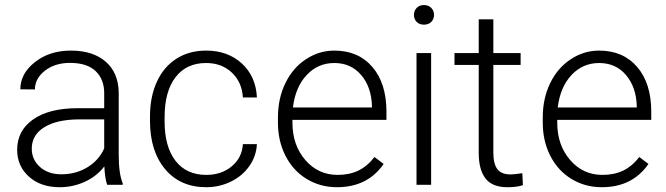

<svg xmlns="http://www.w3.org/2000/svg" viewBox="-20 -741 2669 770"><path d="M409.7 0Q400.9 -24.9 398.4 -73.7Q367.7 -33.7 320.1 -12Q272.5 9.8 219.2 9.8Q143.1 9.8 95.9 -32.7Q48.8 -75.2 48.8 -140.1Q48.8 -217.3 113 -262.2Q177.2 -307.1 292 -307.1H397.9V-367.2Q397.9 -423.8 363 -456.3Q328.1 -488.8 261.2 -488.8Q200.2 -488.8 160.2 -457.5Q120.1 -426.3 120.1 -382.3L61.5 -382.8Q61.5 -445.8 120.1 -491.9Q178.7 -538.1 264.2 -538.1Q352.5 -538.1 403.6 -493.9Q454.6 -449.7 456.1 -370.6V-120.6Q456.1 -43.9 472.2 -5.9V0ZM226.1 -42Q284.7 -42 330.8 -70.3Q377 -98.6 397.9 -146V-262.2H293.5Q206.1 -261.2 156.7 -230.2Q107.4 -199.2 107.4 -145Q107.4 -100.6 140.4 -71.3Q173.3 -42 226.1 -42Z M807.1 -39.6Q868.2 -39.6 909.4 -74Q950.7 -108.4 954.1 -163.1H1010.3Q1007.8 -114.7 980 -75Q952.1 -35.2 906 -12.7Q859.9 9.8 807.1 9.8Q703.1 9.8 642.3 -62.5Q581.5 -134.8 581.5 -256.8V-274.4Q581.5 -352.5 608.9 -412.6Q636.2 -472.7 687.3 -505.4Q738.3 -538.1 806.6 -538.1Q893.6 -538.1 950 -486.3Q1006.3 -434.6 1010.3 -350.1H954.1Q950.2 -412.1 909.4 -450.2Q868.7 -488.3 806.6 -488.3Q727.5 -488.3 683.8 -431.2Q640.1 -374 640.1 -271V-253.9Q640.1 -152.8 683.8 -96.2Q727.5 -39.6 807.1 -39.6Z M1331.5 9.8Q1264.2 9.8 1209.7 -23.4Q1155.3 -56.6 1125 -116Q1094.7 -175.3 1094.7 -249V-270Q1094.7 -346.2 1124.3 -407.2Q1153.8 -468.3 1206.5 -503.2Q1259.3 -538.1 1320.8 -538.1Q1417 -538.1 1473.4 -472.4Q1529.8 -406.7 1529.8 -293V-260.3H1152.8V-249Q1152.8 -159.2 1204.3 -99.4Q1255.9 -39.6 1334 -39.6Q1380.9 -39.6 1416.7 -56.6Q1452.6 -73.7 1481.9 -111.3L1518.6 -83.5Q1454.1 9.8 1331.5 9.8ZM1320.8 -488.3Q1254.9 -488.3 1209.7 -439.9Q1164.6 -391.6 1154.8 -310.1H1471.7V-316.4Q1469.2 -392.6 1428.2 -440.4Q1387.2 -488.3 1320.8 -488.3Z M1709 0H1650.4V-528.3H1709ZM1640.1 -681.2Q1640.1 -697.8 1650.9 -709.2Q1661.6 -720.7 1680.2 -720.7Q1698.7 -720.7 1709.7 -709.2Q1720.7 -697.8 1720.7 -681.2Q1720.7 -664.6 1709.7 -653.3Q1698.7 -642.1 1680.2 -642.1Q1661.6 -642.1 1650.9 -653.3Q1640.1 -664.6 1640.1 -681.2Z M1958.5 -663.6V-528.3H2067.9V-480.5H1958.5V-128.4Q1958.5 -84.5 1974.4 -63Q1990.2 -41.5 2027.3 -41.5Q2042 -41.5 2074.7 -46.4L2077.1 1.5Q2054.2 9.8 2014.6 9.8Q1954.6 9.8 1927.2 -25.1Q1899.9 -60.1 1899.9 -127.9V-480.5H1802.7V-528.3H1899.9V-663.6Z M2393.6 9.8Q2326.2 9.8 2271.7 -23.4Q2217.3 -56.6 2187 -116Q2156.7 -175.3 2156.7 -249V-270Q2156.7 -346.2 2186.3 -407.2Q2215.8 -468.3 2268.6 -503.2Q2321.3 -538.1 2382.8 -538.1Q2479 -538.1 2535.4 -472.4Q2591.8 -406.7 2591.8 -293V-260.3H2214.8V-249Q2214.8 -159.2 2266.4 -99.4Q2317.9 -39.6 2396 -39.6Q2442.9 -39.6 2478.8 -56.6Q2514.6 -73.7 2543.9 -111.3L2580.6 -83.5Q2516.1 9.8 2393.6 9.8ZM2382.8 -488.3Q2316.9 -488.3 2271.7 -439.9Q2226.6 -391.6 2216.8 -310.1H2533.7V-316.4Q2531.2 -392.6 2490.2 -440.4Q2449.2 -488.3 2382.8 -488.3Z"/></svg>

Font: Shabnam Thin FD
Style: Thin-FD
Weight: 100
Foundry: DejaVu fonts team - Redesigned by Saber Rastikerdar - Based on Vazir font
Version: Version 5.0.0